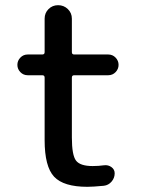

<svg xmlns="http://www.w3.org/2000/svg" viewBox="-20 -710 549 740"><path d="M87 -420Q70 -420 58.5 -432Q47 -444 47 -460Q47 -476 58.5 -488Q70 -500 87 -500H143Q152 -500 152 -509V-638Q152 -660 167 -675Q182 -690 204 -690Q226 -690 241.5 -675Q257 -660 257 -638V-509Q257 -500 266 -500H397Q414 -500 425.5 -488Q437 -476 437 -460Q437 -444 425.5 -432Q414 -420 397 -420H266Q257 -420 257 -411V-180Q257 -112 273 -91Q289 -70 337 -70Q360 -70 381 -73Q397 -75 409.5 -66Q422 -57 422 -42Q422 -24 410 -10Q398 4 380 6Q338 10 317 10Q225 10 188.5 -29Q152 -68 152 -170V-411Q152 -420 143 -420Z"/></svg>

Font: Rounded Mplus 1c Medium
Style: Regular
Weight: 500
Version: Version 1.059.20150529